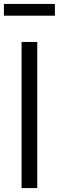

<svg xmlns="http://www.w3.org/2000/svg" viewBox="-22 -959 300 979"><path d="M88 -745H168V0H88ZM-2 -939H258V-879H-2Z"/></svg>

Font: Evergrow Sans 
Style: Regular
Weight: 400
Foundry: 10Web
Version: Version 1.000